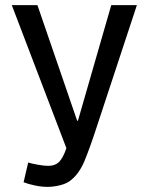

<svg xmlns="http://www.w3.org/2000/svg" viewBox="-20 -716 583 749"><path d="M165 13Q142 13 116 7.5Q90 2 72 -5L90 -82Q102 -78 127 -73.5Q152 -69 168 -69Q196 -69 211.5 -85.5Q227 -102 239 -138L26 -696H126L281 -245H284L414 -696H514L359 -226Q330 -137 310 -89Q290 -41 260 -16Q244 -1 217 6Q190 13 165 13Z"/></svg>

Font: Ruda Medium
Style: Regular
Weight: 500
Version: Version 2.001